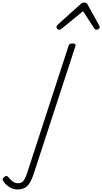

<svg xmlns="http://www.w3.org/2000/svg" viewBox="-353 -857 804 1510"><path d="M-215 633Q-248 633 -278 615Q-308 597 -326 569Q-334 560 -332.5 551.5Q-331 543 -320 535Q-310 526 -302 527Q-294 528 -287 537Q-269 559 -251 571.5Q-233 584 -212 584Q-184 584 -169 565.5Q-154 547 -137 496L186 -496Q189 -506 196 -510.5Q203 -515 217 -515Q232 -515 238 -510Q244 -505 240 -494L-85 501Q-101 552 -119 581Q-137 610 -160.5 621.5Q-184 633 -215 633ZM113 -623Q105 -623 98 -630Q91 -637 91 -645Q91 -650 93.5 -654Q96 -658 100 -662L281 -825Q289 -832 296 -834.5Q303 -837 311 -837Q318 -837 324.5 -834Q331 -831 335 -823L425 -660Q428 -655 429.5 -651Q431 -647 431 -644Q431 -635 422 -629Q413 -623 406 -623Q400 -623 395.5 -626Q391 -629 388 -634L300 -769L135 -634Q128 -629 123.5 -626Q119 -623 113 -623Z"/></svg>

Font: Playwrite CU ExtraLight
Style: Regular
Weight: 250
Designer: Veronika Burian, José Scaglione
Foundry: TypeTogether
Version: Version 1.002